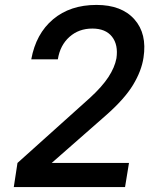

<svg xmlns="http://www.w3.org/2000/svg" viewBox="-20 -760 640 780"><path d="M36 0 51 -98 346 -363Q395 -408 420.5 -447Q446 -486 453 -523Q461 -578 435 -611Q409 -644 355 -644Q300 -644 262 -610Q224 -576 215 -519H107Q126 -623 195.5 -681.5Q265 -740 372 -740Q474 -740 526 -681.5Q578 -623 563 -526Q555 -472 520.5 -415Q486 -358 411 -292L190 -98H504L488 0Z"/></svg>

Font: JetBrains Mono NL SemiBold
Style: Italic
Weight: 600
Italic angle: -9°
Monospace: yes
Designer: Philipp Nurullin, Konstantin Bulenkov
Foundry: JetBrains
Version: Version 2.305; ttfautohint (v1.8.4.7-5d5b)